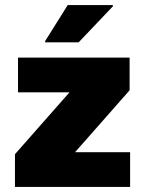

<svg xmlns="http://www.w3.org/2000/svg" viewBox="-20 -737 572 757"><path d="M39 0V-129L254 -373H51V-510H491V-381L276 -137H493V0ZM158 -570V-575L247 -717H425V-712L290 -570Z"/></svg>

Font: Saira ExtraBold
Style: Regular
Weight: 800
Designer: Hector Gatti with collaboration of the Omnibus-Type team
Foundry: Omnibus-Type
Version: Version 1.100; ttfautohint (v1.8.3)